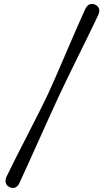

<svg xmlns="http://www.w3.org/2000/svg" viewBox="-20 -791 529 969"><path d="M272 -295C320 -399.5 430.5 -618 475.5 -714.5C486.5 -738 481.5 -758 460 -767.5C439 -777 421 -768 410 -745C360 -637 269.5 -417.5 223 -318C176.5 -218 64.5 -7.5 13 100.5C2.5 124.5 8 144 28.5 153.5C50.5 163.5 68 155 78.5 131.5C124 34.5 223.5 -190.5 272 -295Z"/></svg>

Font: dr Title
Style: Regular
Weight: 400
Version: Version 1.000;hotconv 1.0.109;makeotfexe 2.5.65596